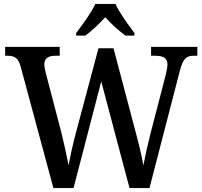

<svg xmlns="http://www.w3.org/2000/svg" viewBox="-20 -951 1023 971"><path d="M365 -784V-771H412C444 -795 484 -832 512 -864C540 -832 582 -795 614 -771H660V-784C631 -822 584 -886 564 -931H462C442 -886 394 -822 365 -784ZM84 -616 250 0H352L492 -539L635 0H736L889 -591C906 -657 924 -669 960 -669H978V-714H744V-669H766C807 -669 827 -656 827 -624C827 -612 821 -585 817 -568L741 -275C725 -212 714 -161 705 -114C697 -161 683 -221 665 -287L554 -707H478L366 -287C349 -224 336 -165 327 -115C318 -161 304 -225 290 -282L212 -580C208 -596 204 -613 204 -624C204 -655 223 -669 260 -669H282V-714H6V-669H18C54 -669 72 -658 84 -616Z"/></svg>

Font: Noto Serif Bengali SemiCondensed
Style: Regular
Weight: 400
Width: 4
Designer: Juan Bruce, Universal Thirst, Indian Type Foundry and the Monotype Design Team.
Foundry: Monotype Imaging Inc.
Version: Version 2.003